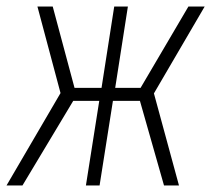

<svg xmlns="http://www.w3.org/2000/svg" viewBox="-29 -570 649 590"><path d="M40 0H-9L157 -284L86 -550H133L200 -300H283L322 -550H364L325 -300H403L550 -550H600L444 -283L521 0H475L401 -260H318L277 0H235L276 -260H196Z"/></svg>

Font: JetBrains Mono Extra Light
Style: Italic
Weight: 200
Italic angle: -9°
Monospace: yes
Designer: Philipp Nurullin, Konstantin Bulenkov
Foundry: JetBrains
Version: 2.002